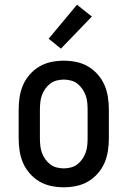

<svg xmlns="http://www.w3.org/2000/svg" viewBox="-20 -785 540 813"><path d="M250 8Q223 8 196.5 2.5Q170 -3 147 -16.5Q124 -30 106 -50.5Q88 -71 77.5 -95.5Q67 -120 63 -146.5Q59 -173 59 -200V-320Q59 -347 63 -373.5Q67 -400 77.5 -424.5Q88 -449 106 -469.5Q124 -490 147 -503.5Q170 -517 196.5 -522.5Q223 -528 250 -528Q277 -528 303.5 -522.5Q330 -517 353 -503.5Q376 -490 394 -469.5Q412 -449 422.5 -424.5Q433 -400 437 -373.5Q441 -347 441 -320V-200Q441 -173 437 -146.5Q433 -120 422.5 -95.5Q412 -71 394 -50.5Q376 -30 353 -16.5Q330 -3 303.5 2.5Q277 8 250 8ZM250 -72Q265 -72 280.5 -76Q296 -80 308 -89.5Q320 -99 329 -112Q338 -125 343 -139.5Q348 -154 349.5 -169.5Q351 -185 351 -200V-320Q351 -335 349.5 -350.5Q348 -366 343 -380.5Q338 -395 329 -408Q320 -421 308 -430.5Q296 -440 280.5 -444Q265 -448 250 -448Q235 -448 219.5 -444Q204 -440 192 -430.5Q180 -421 171 -408Q162 -395 157 -380.5Q152 -366 150.5 -350.5Q149 -335 149 -320V-200Q149 -185 150.5 -169.5Q152 -154 157 -139.5Q162 -125 171 -112Q180 -99 192 -89.5Q204 -80 219.5 -76Q235 -72 250 -72ZM238 -579 186 -621 306 -765 369 -715Z"/></svg>

Font: Iosevka Curly Slab Medium
Style: Regular
Weight: 500
Monospace: yes
Designer: Belleve Invis
Foundry: Belleve Invis
Version: Version 22.1.2; ttfautohint (v1.8.4)